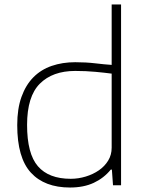

<svg xmlns="http://www.w3.org/2000/svg" viewBox="-20 -828 649 858"><path d="M293 10Q179 10 118 -56.5Q57 -123 57 -269Q57 -342 76 -395Q95 -448 129 -482.5Q163 -517 211 -533.5Q259 -550 316 -550Q364 -550 406 -545Q448 -540 479 -538V-808H521V0H485L480 -70H475Q444 -32 399 -11Q354 10 293 10ZM296 -29Q330 -29 363 -39Q396 -49 422 -67Q448 -85 463.5 -110.5Q479 -136 479 -168V-499Q449 -503 406.5 -507Q364 -511 316 -511Q215 -511 158 -454Q101 -397 101 -270Q101 -141 149.5 -85Q198 -29 296 -29Z"/></svg>

Font: Encode Sans Wide
Style: Thin
Weight: 100
Designer: Pablo Impallari, Andres Torresi
Foundry: Pablo Impallari, Andres Torresi
Version: Version 1.000; ttfautohint (v1.00) -l 8 -r 50 -G 200 -x 14 -